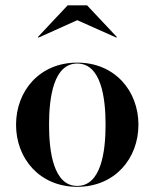

<svg xmlns="http://www.w3.org/2000/svg" viewBox="-20 -712 596 742"><path d="M278.5 -634 430 -566.5 431.5 -569 316.5 -691.5H241.5L126.5 -569L128.5 -566.5ZM42 -230C42 -100 132.5 10 278.5 10C424.5 10 515 -100 515 -230C515 -360 424.5 -470 278.5 -470C132.5 -470 42 -360 42 -230ZM169.5 -230C169.5 -336.5 187.5 -466.5 278.5 -466.5C370 -466.5 388 -336.5 388 -230C388 -123.5 370 6.5 278.5 6.5C187.5 6.5 169.5 -123.5 169.5 -230Z"/></svg>

Font: Bodoni* 48pt Medium
Style: Regular
Weight: 500
Version: Version 2.3